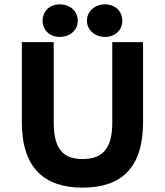

<svg xmlns="http://www.w3.org/2000/svg" viewBox="-20 -847 755 879"><path d="M358 12C534 12 635 -77 635 -288V-654H494V-284C494 -154 438 -119 358 -119C280 -119 226 -153 226 -284V-654H80V-288C80 -77 184 12 358 12ZM336 -752C336 -795 302 -827 253 -827C207 -827 175 -795 175 -752C175 -710 207 -678 253 -678C302 -678 336 -710 336 -752ZM540 -752C540 -795 508 -827 461 -827C414 -827 378 -795 378 -752C378 -710 414 -678 461 -678C508 -678 540 -710 540 -752Z"/></svg>

Font: Falling Sky
Style: Bd+
Weight: 400
Designer: Paul D. Hunt
Foundry: Adobe Systems Incorporated
Version: Version 1.02